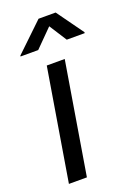

<svg xmlns="http://www.w3.org/2000/svg" viewBox="-146 -821 629 882"><g transform="rotate(-20 169.0 -380.5)"><path d="M32.2 0 122.6 -545.9H210.4L120.1 0ZM109.9 -626H23.4L24.4 -630.4L160.6 -760.7H244.1L337.9 -630.4L336.9 -626H249.5L194.8 -711.4Z"/></g></svg>

Font: Inter Variable
Style: Italic
Weight: 400
Italic angle: -9.39999°
Designer: Rasmus Andersson
Foundry: rsms
Version: Version 4.001;git-9221beed3